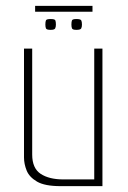

<svg xmlns="http://www.w3.org/2000/svg" viewBox="-20 -636 437 656"><path d="M187 0Q133 0 106.5 -15.5Q80 -31 71 -53.5Q62 -76 62 -98V-470H90V-108Q90 -61 119 -42Q148 -23 196 -23H302V-470H330V0ZM241 -534Q228 -534 226 -539Q224 -544 224 -552Q224 -562 226 -566.5Q228 -571 241 -571Q255 -571 257.5 -566.5Q260 -562 260 -552Q260 -544 257.5 -539Q255 -534 241 -534ZM153 -534Q139 -534 137 -539Q135 -544 135 -552Q135 -562 137 -566.5Q139 -571 153 -571Q167 -571 169 -566.5Q171 -562 171 -552Q171 -544 168.5 -539Q166 -534 153 -534ZM100 -596V-616H296V-596Z"/></svg>

Font: Smooch Sans ExtraLight
Style: Regular
Weight: 200
Designer: Robert E. Leuschke
Foundry: Robert E. Leuschke
Version: Version 1.010; ttfautohint (v1.8.3)